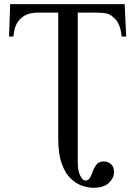

<svg xmlns="http://www.w3.org/2000/svg" viewBox="-20 -682 649 921"><path d="M44.4 -506.8H23.4L28.8 -662.1H578.1L585.4 -506.8H563.5Q557.6 -574.2 522 -600.6Q508.3 -613.3 490.2 -617.4Q472.2 -621.6 432.1 -621.6H353V96.7Q353 138.2 365 161.1Q377 184.1 389.2 184.1Q404.3 184.1 411.9 170.2Q419.4 156.2 426 138.2Q432.6 120.1 443.8 106.2Q455.1 92.3 477.5 92.3Q496.6 92.3 511.7 104.5Q526.9 116.7 526.9 143.6Q526.9 171.9 502.2 195.3Q477.5 218.8 428.7 218.8Q405.8 218.8 377 210Q348.1 201.2 321.3 176.5Q294.4 151.9 276.9 105Q259.3 58.1 259.3 -18.1V-621.6H165.5Q132.8 -621.6 111.8 -613.5Q90.8 -605.5 75.2 -588.9Q64 -577.6 56.2 -560.3Q48.3 -543 44.4 -506.8Z"/></svg>

Font: BabelStone Roman
Style: Regular
Weight: 400
Designer: Walt Agee, Victor Gaultney, Peter Martin, Debbi Hosken, Becca Hirsbrunner (SIL); Andrew West (BabelStone)
Foundry: BabelStone
Version: Version 16.000